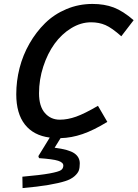

<svg xmlns="http://www.w3.org/2000/svg" viewBox="-20 -690 702 980"><path d="M387.2 144Q387.2 165.5 382.6 179.4Q377.9 193.4 361.1 208.7Q344.2 224.1 313 234.4Q281.7 244.6 227.5 253.9Q173.3 263.2 95.2 270L94.2 211.9Q188 203.6 233.9 195.1Q279.8 186.5 291.5 178.2Q303.2 169.9 303.2 154.8Q303.2 139.2 276.9 130.6Q250.5 122.1 179.2 117.2L175.8 106.9L233.9 12.2Q150.9 1.5 106.9 -54.7Q63 -110.8 63 -209Q63 -276.4 79.8 -342.5Q96.7 -408.7 130.4 -467.5Q164.1 -526.4 210.2 -571.8Q256.3 -617.2 319.1 -643.6Q381.8 -669.9 452.1 -669.9Q512.7 -669.9 560.3 -651.9Q607.9 -633.8 662.1 -586.9L599.1 -504.9Q550.8 -547.9 518.1 -562Q485.4 -576.2 444.8 -576.2Q392.6 -576.2 343.5 -546.1Q294.4 -516.1 258.5 -466.6Q222.7 -417 200.9 -350.3Q179.2 -283.7 179.2 -213.9Q179.2 -147.5 209 -113.3Q238.8 -79.1 285.2 -79.1Q325.2 -79.1 368.9 -94.7Q412.6 -110.4 480 -149.9L527.8 -67.9Q457.5 -24.9 401.1 -5.6Q344.7 13.7 289.1 15.1L258.8 64Q331.5 73.2 359.4 92.5Q387.2 111.8 387.2 144Z"/></svg>

Font: IntelOne Mono Medium
Style: Italic
Weight: 500
Italic angle: -16°
Designer: Fred Shallcrass
Foundry: Frere-Jones Type LLC
Version: Version 1.200;hotconv 1.1.0;makeotfexe 2.6.0;FJTRelease1.2